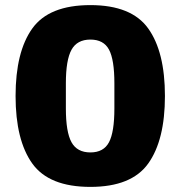

<svg xmlns="http://www.w3.org/2000/svg" viewBox="-20 -720 707 752"><path d="M41 -344Q41 -517 106.5 -608.5Q172 -700 334 -700Q495 -700 560.5 -608.5Q626 -517 626 -344Q626 -171 560.5 -79.5Q495 12 334 12Q172 12 106.5 -79.5Q41 -171 41 -344ZM428 -295V-394Q428 -486 407 -525.5Q386 -565 334 -565Q282 -565 260 -525Q238 -485 238 -394V-295Q238 -203 260 -163Q282 -123 334 -123Q386 -123 407 -163Q428 -203 428 -295Z"/></svg>

Font: Archivo Black
Style: Regular
Weight: 400
Designer: Hector Gatti
Foundry: Omnibus-Type
Version: Version 1.101; ttfautohint (v1.8)